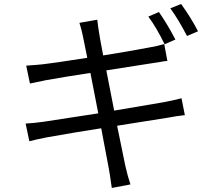

<svg xmlns="http://www.w3.org/2000/svg" viewBox="-20 -890 1040 955"><path d="M852.5 -693.4 798.8 -669.9Q758.8 -752 717.8 -807.6L770.5 -830.1Q811.5 -771.5 852.5 -693.4ZM508.8 -540 547.9 -339.8Q688.5 -363.3 794.9 -381.8Q842.8 -390.6 882.8 -401.4L899.4 -317.4Q868.2 -314.5 809.6 -303.7Q804.7 -302.7 562.5 -264.6Q595.7 -101.6 603.5 -64.5Q615.2 -12.7 628.9 27.3L536.1 44.9Q524.4 -37.1 521.5 -49.8Q519.5 -59.6 514.6 -86.9Q509.8 -114.3 500 -164.1Q490.2 -213.9 483.4 -252Q345.7 -230.5 213.9 -207Q171.9 -199.2 126 -187.5L107.4 -275.4Q146.5 -277.3 195.3 -284.2Q200.2 -285.2 468.8 -326.2L429.7 -527.3Q307.6 -508.8 209 -491.2Q186.5 -487.3 128.9 -474.6L110.4 -563.5Q167 -567.4 193.4 -570.3Q233.4 -574.2 414.1 -602.5Q393.6 -705.1 392.6 -709Q386.7 -739.3 375 -776.4L463.9 -792Q467.8 -755.9 473.6 -722.7Q474.6 -711.9 493.2 -614.3Q617.2 -633.8 724.6 -654.3Q760.7 -660.2 796.9 -670.9L812.5 -586.9Q805.7 -586.9 794.4 -585Q783.2 -583 766.6 -580.1Q750 -577.1 740.2 -576.2ZM827.1 -848.6 880.9 -870.1Q931.6 -799.8 964.8 -734.4L910.2 -710.9Q867.2 -793.9 827.1 -848.6Z"/></svg>

Font: GenEi Gothic M Regular
Style: Regular
Weight: 400
Designer: o_tamon (Modified); [Source Han Sans]
Ryoko NISHIZUKA  (kana & ideographs); Paul D. Hunt (Latin, Greek & Cyrillic); Wenl
Version: Version 1.1a;Original Version 1.004